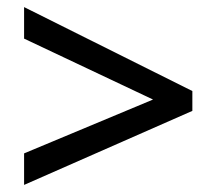

<svg xmlns="http://www.w3.org/2000/svg" viewBox="-20 -633 612 542"><path d="M48 -200 412 -352 48 -524V-613L523 -376V-320L48 -111Z"/></svg>

Font: Noto Sans Ethiopic Medium
Style: Regular
Weight: 500
Designer: Monotype Design Team
Foundry: Monotype Imaging Inc.
Version: Version 2.102; ttfautohint (v1.8.4.7-5d5b)